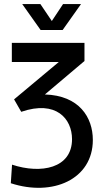

<svg xmlns="http://www.w3.org/2000/svg" viewBox="-20 -719 514 941"><path d="M39 88 33 179C238 246 435 160 435 -33C435 -144 368 -251 200 -256L394 -420V-509H38V-415H268L49 -232L84 -171C256 -230 333 -136 333 -37C333 106 181 135 39 88ZM89 -699 179 -572H287L377 -699H289L234 -616L178 -699Z"/></svg>

Font: Vanilla Cream DemiBold
Style: Regular
Weight: 600
Designer: Jeremy Tribby, Jinavaṁso
Foundry: Tribby Type
Version: Version 1.422;Glyphs 3.1.2 (3151)